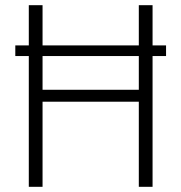

<svg xmlns="http://www.w3.org/2000/svg" viewBox="-20 -720 699 740"><path d="M620 -545H568V-700H515V-545H144V-700H91V-545H39V-504H91V0H144V-328H515V0H568V-504H620ZM515 -374H144V-504H515Z"/></svg>

Font: Arthouse Owned Light
Style: Regular
Weight: 300
Designer: Jeremy Tribby
Foundry: Tribby Type
Version: Version 1.000;PS 001.000;hotconv 1.0.88;makeotf.lib2.5.64775